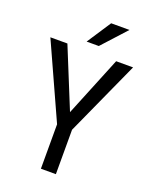

<svg xmlns="http://www.w3.org/2000/svg" viewBox="-164 -989 852 1077"><g transform="rotate(20 262.0 -450.5)"><path d="M261.7 -354 407.2 -710.9H508.3L306.2 -265.1V0H216.8V-265.1L14.6 -710.9H116.2ZM308.1 -901.4H417.5L286.6 -757.8H213.9Z"/></g></svg>

Font: Roboto Condensed
Style: Regular
Weight: 400
Designer: Google
Version: Version 2.001047; 2015